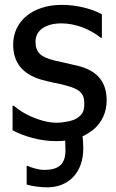

<svg xmlns="http://www.w3.org/2000/svg" viewBox="-20 -579 486 805"><path d="M213.9 12.7C228 12.7 241.2 12.2 253.4 10.7C253.9 32.2 254.4 45.9 254.4 52.2C254.4 108.9 226.6 133.3 165.5 133.3C142.1 133.3 115.2 125 96.2 116.7H91.8V194.8C116.7 202.1 152.3 206.5 178.2 206.5C265.1 206.5 329.1 147 329.1 43.5C329.1 35.2 328.6 25.4 328.1 13.7L326.2 -7.8C341.3 -14.2 356.9 -23.9 372.6 -36.6C407.7 -65.9 427.2 -109.9 427.2 -157.2C427.2 -236.8 387.2 -283.2 305.7 -303.2L292.5 -306.2C273.4 -311 260.3 -314 252.9 -315.4C236.8 -318.8 221.2 -322.3 207 -325.7C150.4 -339.8 128.9 -359.9 128.9 -404.3C128.9 -453.6 173.8 -481 236.8 -481C294.9 -481 355 -458.5 402.3 -420.9H407.2V-519C386.2 -530.8 360.4 -540.5 329.6 -547.9C298.8 -555.2 268.6 -558.6 238.8 -558.6C117.2 -558.6 35.2 -490.2 35.2 -392.1C35.2 -316.4 74.7 -267.6 154.3 -244.6C173.8 -239.3 191.4 -235.4 206.5 -231.9C224.6 -228.5 240.2 -225.1 252.4 -221.7C314 -206.1 333.5 -188.5 333.5 -144.5C333.5 -111.8 325.2 -98.1 301.3 -82.5C293.5 -77.6 281.2 -73.2 264.6 -69.8C248 -66.4 232.4 -64.5 217.3 -64.5C184.6 -64.5 147.9 -73.7 107.4 -91.8C75.7 -106.4 63 -115.7 37.6 -135.7H32.7V-32.7C81.1 -7.3 147 12.7 213.9 12.7Z"/></svg>

Font: SG Kara SemiBold
Style: Regular
Weight: 400
Designer: Damoon Khanjanzadeh
Version: Version 1.000